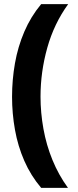

<svg xmlns="http://www.w3.org/2000/svg" viewBox="-20 -746 376 924"><path d="M38 -280Q38 -362 52 -441.5Q66 -521 97 -593.5Q128 -666 178 -726H308Q240 -632 207.5 -516Q175 -400 175 -281Q175 -204 189 -126Q203 -48 232.5 24Q262 96 307 158H178Q128 99 97 28Q66 -43 52 -121.5Q38 -200 38 -280Z"/></svg>

Font: Noto Sans Cherokee
Style: Regular
Weight: 400
Designer: Monotype Design Team
Foundry: Monotype Imaging Inc.
Version: Version 2.001